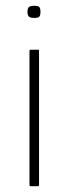

<svg xmlns="http://www.w3.org/2000/svg" viewBox="-20 -644 235 664"><path d="M120 -603Q120 -592 116.5 -587Q113 -582 98 -582Q84 -582 79.5 -587Q75 -592 75 -603Q75 -614 79.5 -619Q84 -624 98 -624Q113 -624 116.5 -619Q120 -614 120 -603ZM115 -4Q115 0 112 0H86Q82 0 82 -4V-468Q82 -472 86 -472H112Q115 -472 115 -468Z"/></svg>

Font: Glory Thin
Style: Regular
Weight: 100
Designer: Robert Leuschke
Foundry: Robert Leuschke
Version: Version 1.011